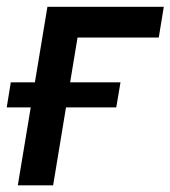

<svg xmlns="http://www.w3.org/2000/svg" viewBox="-30 -556 511 576"><path d="M461.4 -535.6 446.3 -443.4H202.6L129.4 0H23.4L112.3 -535.6ZM-9.8 -233.9 2.4 -309.1H331.5L318.8 -233.9Z"/></svg>

Font: Inter 20pt Medium
Style: Italic
Weight: 500
Italic angle: -9.3988°
Version: Version 4.001;git-66647c0bb